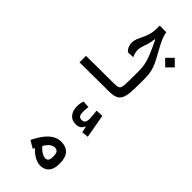

<svg xmlns="http://www.w3.org/2000/svg" viewBox="12 -1425 2320 2320"><g transform="rotate(-45 1172.0 -264.5)"><path d="M285.6 3.4Q218.8 3.4 177.7 -16.4Q136.7 -36.1 118.4 -70.8Q100.1 -105.5 100.1 -148.4Q100.1 -195.8 134 -255.6Q168 -315.4 254.4 -383.8L314.9 -315.9Q263.7 -282.2 234.9 -241.2Q206.1 -200.2 206.1 -168.9Q206.1 -140.6 224.1 -126.5Q242.2 -112.3 289.6 -112.3Q341.3 -112.3 361.6 -128.2Q381.8 -144 381.8 -175.8Q381.8 -201.7 366.7 -227.1Q351.6 -252.4 308.3 -283.2Q265.1 -314 180.7 -355L236.8 -449.2Q329.6 -403.8 384 -358.4Q438.5 -313 462.2 -266.1Q485.8 -219.2 485.8 -168.9Q485.8 -87.9 436.8 -42.2Q387.7 3.4 285.6 3.4Z M753.4 13.2 745.1 -72.3 865.7 -99.1 862.8 -63.5 819.8 -70.3V-97.2Q788.6 -108.4 772.7 -133.1Q756.8 -157.7 756.8 -198.2Q756.8 -267.1 803.7 -303.7Q850.6 -340.3 922.9 -340.3Q949.2 -340.3 974.9 -335.4Q1000.5 -330.6 1019 -323.2L1012.7 -234.9Q994.6 -237.3 971.4 -239.3Q948.2 -241.2 932.6 -241.2Q886.2 -241.2 865.5 -228.8Q844.7 -216.3 844.7 -185.1Q844.7 -146.5 867.2 -135Q889.6 -123.5 924.8 -123.5Q951.2 -123.5 986.1 -127.4Q1021 -131.3 1051.8 -135.3L1057.6 -41Z M1752 3.4Q1706.5 3.4 1664.3 3.4Q1622.1 3.4 1582.8 2.4Q1543.5 1.5 1506.8 -1Q1436.5 -5.9 1396.5 -25.1Q1356.4 -44.4 1339.6 -84.2Q1322.8 -124 1322.3 -191.4L1319.3 -693.4H1430.2L1433.1 -218.8Q1433.1 -177.2 1439.7 -155.5Q1446.3 -133.8 1465.1 -125.2Q1483.9 -116.7 1521 -114.7Q1553.7 -113.3 1590.3 -112.8Q1627 -112.3 1668.7 -112.3Q1710.4 -112.3 1757.8 -112.3Q1772.9 -112.3 1779.8 -97.7Q1786.6 -83 1786.6 -57.1Q1786.6 -27.8 1777.8 -12.2Q1769 3.4 1752 3.4Z M1749 3.4Q1737.3 3.4 1730.5 -10.5Q1723.6 -24.4 1723.6 -57.6Q1723.6 -85.4 1732.7 -98.9Q1741.7 -112.3 1758.3 -112.3Q1811.5 -112.3 1859.4 -121.6Q1907.2 -130.9 1956.5 -149.7Q2005.9 -168.5 2063.5 -195.3Q2101.6 -213.4 2127.4 -225.6Q2153.3 -237.8 2178.2 -247.3Q2203.1 -256.8 2235.8 -266.1L2237.3 -233.9L2158.2 -228V-248.5Q2133.8 -250.5 2109.1 -255.6Q2084.5 -260.7 2050.3 -271Q2012.2 -283.2 1983.2 -293Q1954.1 -302.7 1921.9 -302.7Q1895 -302.7 1873.3 -297.1Q1851.6 -291.5 1823.2 -276.9L1817.9 -366.2Q1842.8 -392.1 1872.8 -404.1Q1902.8 -416 1932.6 -416Q1970.2 -416 2002.4 -403.1Q2034.7 -390.1 2069.1 -372.6Q2103.5 -355 2146.5 -341.3Q2177.2 -331.5 2202.9 -327.1Q2228.5 -322.8 2255.9 -322Q2283.2 -321.3 2318.8 -321.8L2317.4 -210.4Q2288.1 -204.6 2263.4 -196.8Q2238.8 -189 2212.4 -177.5Q2186 -166 2151.4 -147.5Q2092.8 -116.7 2044.7 -89.4Q1996.6 -62 1951.4 -41.3Q1906.2 -20.5 1857.7 -8.5Q1809.1 3.4 1749 3.4ZM2089.8 164.1 2007.8 82 2089.8 -0.5 2171.9 82Z"/></g></svg>

Font: Cascadia Mono Medium
Style: Regular
Weight: 500
Monospace: yes
Designer: Aaron Bell
Foundry: Saja Typeworks
Version: Version 2407.024